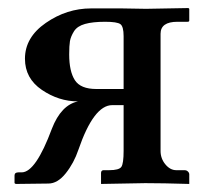

<svg xmlns="http://www.w3.org/2000/svg" viewBox="-20 -456 519 477"><path d="M287.1 -234.9V-366.2Q287.1 -390.1 279.1 -396Q271 -401.9 241.2 -401.9Q210.4 -401.9 191.2 -396.5Q171.9 -391.1 163.8 -378.2Q155.8 -365.2 153.8 -354Q151.9 -342.8 151.9 -320.8Q151.9 -278.8 166 -256.8Q180.2 -234.9 219.2 -234.9ZM108.9 -136.2Q131.8 -195.3 173.8 -204.1Q126 -204.1 84 -232.7Q42 -261.2 42 -310.1Q42 -363.3 94 -399.2Q146 -435.1 206.1 -435.1H283.2L342.8 -434.1L448.2 -436L450.2 -434.1V-404.8Q450.2 -401.9 445.8 -401.9H420.9Q378.9 -401.9 378.9 -372.1V-81.1Q378.9 -62 390.9 -47.6Q402.8 -33.2 418 -33.2H439Q442.9 -33.2 445.6 -31Q448.2 -28.8 449.2 -26.9Q450.2 -24.9 450.2 -23.9V1Q384.3 -1 340.8 -1L231 1V-25.9Q231 -32.7 236.8 -33.2H251Q275.9 -33.2 281.5 -41.5Q287.1 -49.8 287.1 -81.1V-194.8H258.8Q212.9 -194.8 174.8 -84Q163.6 -50.8 143.3 -25.4Q123 0 100.1 0L19 1L16.1 -1V-20Q16.1 -27.8 25.9 -27.8H34.2Q68.8 -28.3 108.9 -136.2Z"/></svg>

Font: Linux Libertine
Style: Bold
Weight: 700
Designer: Philipp H. Poll
Foundry: Philipp H. Poll
Version: Version 5.0.3